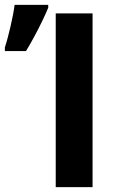

<svg xmlns="http://www.w3.org/2000/svg" viewBox="-20 -769 490 789"><path d="M209 0V-713.9H360.4V0ZM0 -559.1V-574.2Q5.9 -591.8 11.7 -614Q17.6 -636.2 23.2 -660.2Q28.8 -684.1 33.2 -707Q37.6 -730 40 -749H178.2V-737.3Q167.5 -711.4 153.3 -682.1Q139.2 -652.8 122.6 -621.8Q106 -590.8 86.9 -559.1Z"/></svg>

Font: Wonky
Style: Regular
Weight: 400
Designer: Monotype Design Team
Foundry: Monotype Imaging Inc.
Version: Version 3.000